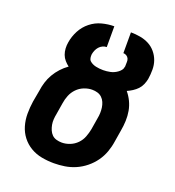

<svg xmlns="http://www.w3.org/2000/svg" viewBox="-135 -841 869 955"><g transform="rotate(20 300.0 -363.5)"><path d="M257 8Q224 8 192 2Q160 -4 133 -20Q106 -36 87 -60.5Q68 -85 59 -115.5Q50 -146 50 -179Q50 -212 55 -245L66 -306Q69 -329 76 -352Q83 -375 95.5 -396.5Q108 -418 125 -436.5Q142 -455 162 -469Q150 -478 139.5 -490Q129 -502 123.5 -517Q118 -532 117 -548.5Q116 -565 119 -582Q124 -614 140 -644.5Q156 -675 183 -696.5Q210 -718 242.5 -726.5Q275 -735 307 -735V-625Q296 -625 285.5 -620Q275 -615 267.5 -606.5Q260 -598 255.5 -587.5Q251 -577 249 -566Q248 -556 249.5 -546.5Q251 -537 257.5 -531Q264 -525 272.5 -521Q281 -517 290 -515Q299 -513 309 -512Q319 -511 329 -511Q338 -511 347.5 -512Q357 -513 366.5 -515Q376 -517 385 -521Q394 -525 402.5 -531Q411 -537 417.5 -545Q424 -553 425 -563Q426 -564 426 -565.5Q426 -567 426 -569Q426 -569 426 -569.5Q426 -570 426 -570V-571Q426 -580 426.5 -589.5Q427 -599 423.5 -607Q420 -615 412 -620Q404 -625 395 -625V-735Q420 -735 445 -730.5Q470 -726 491 -715Q512 -704 527.5 -685.5Q543 -667 551 -644.5Q559 -622 559 -596.5Q559 -571 555 -546Q552 -531 545.5 -516Q539 -501 528 -489.5Q517 -478 503 -469Q489 -460 475 -454Q491 -435 502 -412Q513 -389 517.5 -364Q522 -339 521 -312Q520 -285 515 -258L505 -197Q501 -169 491 -141Q481 -113 463.5 -88.5Q446 -64 422 -44.5Q398 -25 370.5 -13Q343 -1 314 3.5Q285 8 257 8ZM259 -102Q280 -102 301.5 -110.5Q323 -119 339 -135.5Q355 -152 363 -173Q371 -194 375 -215L385 -276Q388 -291 388.5 -305.5Q389 -320 387 -334Q385 -348 379.5 -361Q374 -374 364 -383.5Q354 -393 340.5 -397Q327 -401 312 -401Q291 -401 269.5 -392.5Q248 -384 232 -367.5Q216 -351 207.5 -330Q199 -309 196 -288L186 -227Q183 -212 182 -197.5Q181 -183 183.5 -169Q186 -155 191.5 -142Q197 -129 206.5 -119.5Q216 -110 230 -106Q244 -102 259 -102Z"/></g></svg>

Font: Iosevka SS04 XBd Ex
Style: Italic
Weight: 800
Width: 7
Italic angle: -9°
Monospace: yes
Designer: Belleve Invis
Foundry: Belleve Invis
Version: Version 19.0.0; ttfautohint (v1.8.4)